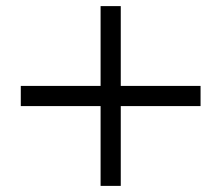

<svg xmlns="http://www.w3.org/2000/svg" viewBox="-20 -567 725 628"><path d="M636 -220H375V41H309V-220H48V-286H309V-547H375V-286H636Z"/></svg>

Font: STIX
Style: Regular
Weight: 400
Designer: MicroPress Inc., with final additions and corrections provided by Coen Hoffman, Elsevier (retired)
Version: Version 1.1.1